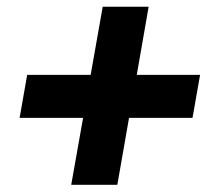

<svg xmlns="http://www.w3.org/2000/svg" viewBox="-20 -554 640 558"><path d="M221.5 -211.5H37L59 -336.5H243.5L278.5 -534.5H412L377.5 -336.5H561.5L539.5 -211.5H355L321 -17H187Z"/></svg>

Font: JuliaMono ExtraBoldItalic
Style: Regular
Weight: 800
Italic angle: -9°
Monospace: yes
Designer: cormullion
Foundry: corm
Version: Version 0.049; ttfautohint (v1.8.4)